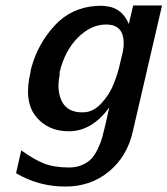

<svg xmlns="http://www.w3.org/2000/svg" viewBox="-20 -501 615 705"><path d="M92 -236Q92 -238 93 -244Q94 -250 95 -252Q119 -340 180 -406.5Q241 -473 332 -479Q356 -481 371 -478Q428 -472 453 -413L469 -481H575L468 -20Q448 72 381 128Q314 184 220 184Q122 184 39 135L58 51Q105 85 142 99.5Q179 114 234 114Q260 114 281 105Q302 96 315 82.5Q328 69 339 46Q350 23 355.5 3Q361 -17 368 -47L381 -106Q317 -19 233 -19Q154 -19 110.5 -75Q67 -131 92 -236ZM199 -236V-225Q188 -173 205 -133.5Q222 -94 269 -89Q281 -88 294 -89Q326 -93 352.5 -122Q379 -151 392.5 -181.5Q406 -212 416 -248L431 -311Q438 -347 430 -373Q418 -411 370 -411Q314 -411 266 -363Q218 -315 199 -236Z"/></svg>

Font: Coval
Style: Medium Italic
Weight: 500
Foundry: Context Ltd
Version: Version 001.000